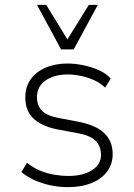

<svg xmlns="http://www.w3.org/2000/svg" viewBox="-20 -761 551 789"><path d="M259 8Q223 8 187.5 0.5Q152 -7 121 -21Q90 -35 68 -54L91 -92Q116 -72 144.5 -60Q173 -48 203 -43Q233 -38 262 -38Q321 -38 358 -61.5Q395 -85 395 -124Q395 -161 373 -182.5Q351 -204 303 -213L212 -230Q150 -243 117 -274.5Q84 -306 84 -361Q84 -404 106 -435Q128 -466 167.5 -483Q207 -500 258 -500Q288 -500 322 -493Q356 -486 386.5 -472.5Q417 -459 435 -438L412 -401Q391 -421 364.5 -432.5Q338 -444 310.5 -449.5Q283 -455 258 -455Q203 -455 167.5 -430.5Q132 -406 132 -362Q132 -328 151.5 -307Q171 -286 217 -277L306 -260Q375 -246 409 -213.5Q443 -181 443 -127Q443 -87 420.5 -56.5Q398 -26 356.5 -9Q315 8 259 8ZM231 -558 132 -741H170L257 -599L345 -741H382L283 -558Z"/></svg>

Font: Nunito Sans 7pt SemiCondensed ExtraLight
Style: Regular
Weight: 250
Width: 4
Designer: Vernon Adams
Foundry: Vernon Adams
Version: Version 3.101;gftools[0.9.27]